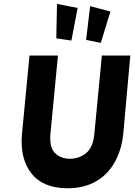

<svg xmlns="http://www.w3.org/2000/svg" viewBox="-20 -962 700 999"><path d="M331.5 17.5Q204.5 17.5 143.5 -59.8Q82.5 -137 94.5 -266.5L133.5 -673H281.5L242.5 -266.5Q236 -195.5 266 -165.8Q296 -136 343 -136Q392.5 -136 428.5 -165.8Q464.5 -195.5 471 -266.5L510 -673H658L621.5 -266.5Q612.5 -180.5 576 -116.5Q539.5 -52.5 478 -17.5Q416.5 17.5 331.5 17.5ZM504.5 -739 428 -754.5 449 -930 554.5 -902ZM351.5 -751 273 -762.5 276.5 -941.5 384 -920.5Z"/></svg>

Font: Karla ExtraBold
Style: Italic
Weight: 800
Italic angle: -8°
Designer: Jonathan Pinhorn
Version: Version 2.004;gftools[0.9.33]